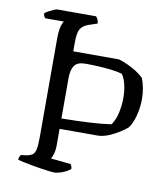

<svg xmlns="http://www.w3.org/2000/svg" viewBox="-80 -771 730 839"><g transform="rotate(10 285.0 -352.0)"><path d="M215 0Q209 0 193.5 -2Q178 -4 157.5 -7Q137 -10 116 -14Q95 -18 78 -21.5Q61 -25 52 -28Q52 -35 55 -41Q58 -47 60 -50L86 -53Q101 -56 110.5 -62.5Q120 -69 124 -87Q128 -105 128 -140V-582Q128 -605 131 -621Q134 -637 138 -646Q142 -655 144 -657H61Q58 -660 55.5 -666.5Q53 -673 52 -676Q57 -682 68 -688Q79 -694 90.5 -699Q102 -704 107 -704H279Q283 -699 286.5 -692.5Q290 -686 291 -674L252 -661Q227 -652 217 -635Q207 -618 207 -574V-536H410Q427 -531 448.5 -521.5Q470 -512 489.5 -499.5Q509 -487 522 -474Q530 -455 534.5 -431Q539 -407 539 -383Q539 -344 529 -307Q519 -270 503 -250Q490 -239 469.5 -226Q449 -213 425 -203Q401 -193 378 -192H207V-120Q207 -97 202 -80.5Q197 -64 192 -58L281 -49Q283 -47 285.5 -40.5Q288 -34 288 -28Q272 -15 251 -7.5Q230 0 215 0ZM207 -238Q279 -239 333 -242Q387 -245 427 -251Q443 -273 450.5 -306.5Q458 -340 458 -373Q458 -405 451.5 -432Q445 -459 433 -476Q414 -482 385 -485.5Q356 -489 325.5 -490.5Q295 -492 269 -492Q233 -492 220 -472.5Q207 -453 207 -418Z"/></g></svg>

Font: Texturina 12pt ExtraLight
Style: Regular
Weight: 250
Designer: Guillermo Torres Carreño
Foundry: Omnibus-Type
Version: Version 1.002